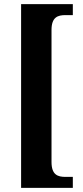

<svg xmlns="http://www.w3.org/2000/svg" viewBox="-20 -780 403 928"><path d="M82 128H332V75H297C260 75 229 66 229 3V-635C229 -698 260 -707 297 -707H332V-760H82Z"/></svg>

Font: Noto Serif Thai ExtraCondensed ExtraBold
Style: Regular
Weight: 800
Width: 2
Designer: Monotype Design Team
Foundry: Monotype Imaging Inc.
Version: Version 2.002